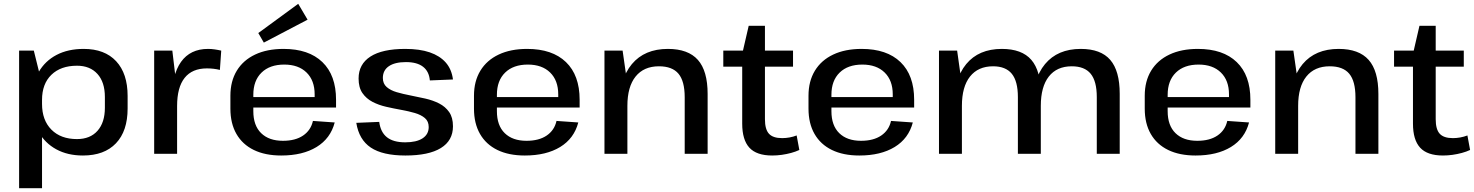

<svg xmlns="http://www.w3.org/2000/svg" viewBox="-20 -805 7715 1005"><path d="M414 9Q334 9 274.5 -23.5Q215 -56 182 -115Q149 -174 149 -255V-290Q149 -370 182.5 -428Q216 -486 276 -517.5Q336 -549 418 -549Q528 -549 588 -484.5Q648 -420 648 -303V-237Q648 -119 587 -55Q526 9 414 9ZM80 -540H157L200 -366V180H80ZM383 -77Q452 -77 490.5 -120.5Q529 -164 529 -241V-297Q529 -375 490 -418Q451 -461 383 -461Q298 -461 249 -413.5Q200 -366 200 -282V-261Q200 -176 249 -126.5Q298 -77 383 -77Z M787 -540H882L907 -331V0H787ZM879 -280Q879 -413 927.5 -481Q976 -549 1069 -549Q1086 -549 1103.5 -546.5Q1121 -544 1138 -540L1131 -439Q1099 -447 1063 -447Q986 -447 946.5 -397.5Q907 -348 907 -250Z M1452 9Q1368 9 1308.5 -20Q1249 -49 1217.5 -104Q1186 -159 1186 -236V-304Q1186 -380 1219.5 -435Q1253 -490 1315.5 -519.5Q1378 -549 1464 -549Q1596 -549 1667.5 -480Q1739 -411 1739 -283V-242H1283V-297H1645L1627 -276V-311Q1627 -384 1584.5 -425.5Q1542 -467 1468 -467Q1392 -467 1349 -425Q1306 -383 1306 -309V-223Q1306 -148 1347 -108Q1388 -68 1461 -68Q1526 -68 1566.5 -95.5Q1607 -123 1618 -172L1732 -164Q1710 -80 1637 -35.5Q1564 9 1452 9ZM1590 -702 1361 -582 1332 -632 1541 -785Z M2102 9Q1983 9 1921 -32.5Q1859 -74 1845 -162L1965 -167Q1972 -113 2005.5 -86.5Q2039 -60 2101 -60Q2160 -60 2192 -81Q2224 -102 2224 -140Q2224 -170 2204 -187Q2184 -204 2151.5 -213.5Q2119 -223 2080 -230Q2041 -237 2001.5 -246Q1962 -255 1929.5 -272Q1897 -289 1877 -318Q1857 -347 1857 -394Q1857 -469 1919 -509Q1981 -549 2101 -549Q2177 -549 2229.5 -531Q2282 -513 2313 -478Q2344 -443 2351 -389L2230 -384Q2226 -431 2194.5 -455.5Q2163 -480 2105 -480Q2047 -480 2015.5 -458.5Q1984 -437 1984 -397Q1984 -367 2004 -349.5Q2024 -332 2056.5 -322.5Q2089 -313 2128 -305.5Q2167 -298 2206.5 -289Q2246 -280 2278.5 -263.5Q2311 -247 2331 -218.5Q2351 -190 2351 -144Q2351 -69 2287.5 -30Q2224 9 2102 9Z M2727 9Q2643 9 2583.5 -20Q2524 -49 2492.5 -104Q2461 -159 2461 -236V-304Q2461 -380 2494.5 -435Q2528 -490 2590.5 -519.5Q2653 -549 2739 -549Q2871 -549 2942.5 -480Q3014 -411 3014 -283V-242H2558V-297H2920L2902 -276V-311Q2902 -384 2859.5 -425.5Q2817 -467 2743 -467Q2667 -467 2624 -425Q2581 -383 2581 -309V-223Q2581 -148 2622 -108Q2663 -68 2736 -68Q2801 -68 2841.5 -95.5Q2882 -123 2893 -172L3007 -164Q2985 -80 2912 -35.5Q2839 9 2727 9Z M3564 -296Q3564 -380 3531.5 -419Q3499 -458 3429 -458Q3350 -458 3307 -404.5Q3264 -351 3264 -251L3221 -181V-241Q3221 -390 3287.5 -469.5Q3354 -549 3476 -549Q3582 -549 3633 -491.5Q3684 -434 3684 -313V0H3564ZM3144 -540H3239L3264 -365V0H3144Z M4022 9Q3940 9 3902.5 -32Q3865 -73 3865 -158V-523L3899 -670H3984V-181Q3984 -128 4005 -105Q4026 -82 4074 -82Q4093 -82 4112.5 -85.5Q4132 -89 4150 -96L4164 -20Q4145 -11 4121 -4.5Q4097 2 4072 5.5Q4047 9 4022 9ZM3766 -540H4131V-456H3766Z M4478 9Q4394 9 4334.5 -20Q4275 -49 4243.5 -104Q4212 -159 4212 -236V-304Q4212 -380 4245.5 -435Q4279 -490 4341.5 -519.5Q4404 -549 4490 -549Q4622 -549 4693.5 -480Q4765 -411 4765 -283V-242H4309V-297H4671L4653 -276V-311Q4653 -384 4610.5 -425.5Q4568 -467 4494 -467Q4418 -467 4375 -425Q4332 -383 4332 -309V-223Q4332 -148 4373 -108Q4414 -68 4487 -68Q4552 -68 4592.5 -95.5Q4633 -123 4644 -172L4758 -164Q4736 -80 4663 -35.5Q4590 9 4478 9Z M5721 -297Q5721 -380 5689 -419Q5657 -458 5590 -458Q5512 -458 5470 -404.5Q5428 -351 5428 -251L5384 -181V-241Q5384 -390 5450 -469.5Q5516 -549 5637 -549Q5742 -549 5791.5 -491.5Q5841 -434 5841 -314V0H5721ZM4895 -540H4990L5015 -362V0H4895ZM5308 -297Q5308 -380 5276 -419Q5244 -458 5178 -458Q5100 -458 5057.5 -404.5Q5015 -351 5015 -251L4972 -181V-241Q4972 -390 5037.5 -469.5Q5103 -549 5224 -549Q5329 -549 5378.5 -491.5Q5428 -434 5428 -314V0H5308Z M6238 9Q6154 9 6094.5 -20Q6035 -49 6003.5 -104Q5972 -159 5972 -236V-304Q5972 -380 6005.5 -435Q6039 -490 6101.5 -519.5Q6164 -549 6250 -549Q6382 -549 6453.5 -480Q6525 -411 6525 -283V-242H6069V-297H6431L6413 -276V-311Q6413 -384 6370.5 -425.5Q6328 -467 6254 -467Q6178 -467 6135 -425Q6092 -383 6092 -309V-223Q6092 -148 6133 -108Q6174 -68 6247 -68Q6312 -68 6352.5 -95.5Q6393 -123 6404 -172L6518 -164Q6496 -80 6423 -35.5Q6350 9 6238 9Z M7075 -296Q7075 -380 7042.5 -419Q7010 -458 6940 -458Q6861 -458 6818 -404.5Q6775 -351 6775 -251L6732 -181V-241Q6732 -390 6798.5 -469.5Q6865 -549 6987 -549Q7093 -549 7144 -491.5Q7195 -434 7195 -313V0H7075ZM6655 -540H6750L6775 -365V0H6655Z M7533 9Q7451 9 7413.5 -32Q7376 -73 7376 -158V-523L7410 -670H7495V-181Q7495 -128 7516 -105Q7537 -82 7585 -82Q7604 -82 7623.5 -85.5Q7643 -89 7661 -96L7675 -20Q7656 -11 7632 -4.5Q7608 2 7583 5.5Q7558 9 7533 9ZM7277 -540H7642V-456H7277Z"/></svg>

Font: Pathway Extreme 72pt SemiBold
Style: Regular
Weight: 600
Designer: Eduardo Rodriguez Tunni
Foundry: Eduardo Rodriguez Tunni
Version: Version 1.001;gftools[0.9.26]